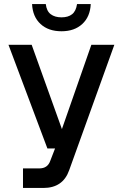

<svg xmlns="http://www.w3.org/2000/svg" viewBox="-20 -932 609 952"><path d="M94 0V-97H175Q216 -97 229 -134L253 -196H215L22 -710H137L287 -292L433 -710H547L323 -88Q292 0 195 0ZM285 -777Q220 -777 181 -813Q142 -849 139 -912H207Q211 -877 231.5 -861.5Q252 -846 285 -846Q318 -846 337.5 -861.5Q357 -877 362 -912H430Q427 -849 388 -813Q349 -777 285 -777Z"/></svg>

Font: Geist Med
Style: Regular
Weight: 400
Designer: Basement.studio, Andrés Briganti, Mateo Zaragoza
Foundry: Basement.studio, Vercel, Andrés Briganti, Guido Ferreyra, Mateo Zaragoza
Version: Version 1.401